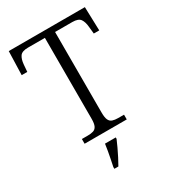

<svg xmlns="http://www.w3.org/2000/svg" viewBox="-221 -827 1035 1160"><g transform="rotate(-30 296.0 -246.5)"><path d="M147 0V-33H188Q211 -33 227 -38Q243 -43 251 -59.5Q259 -76 259 -109V-674H141Q99 -674 85 -654Q71 -634 68 -598L64 -549H25L30 -714H561L566 -549H528L523 -598Q520 -634 506 -654Q492 -674 450 -674H330V-111Q330 -78 337.5 -61Q345 -44 361 -38.5Q377 -33 401 -33H441V0ZM227 208Q232 185 237 159.5Q242 134 246.5 109Q251 84 254 61H329V71Q320 92 307.5 119Q295 146 281 173Q267 200 255 221H227Z"/></g></svg>

Font: Noto Rashi Hebrew Light
Style: Regular
Weight: 300
Version: Version 1.006